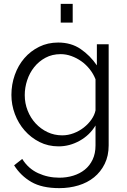

<svg xmlns="http://www.w3.org/2000/svg" viewBox="-20 -750 657 993"><path d="M283 7Q229 7 184.5 -15.5Q140 -38 107.5 -75Q75 -112 57 -160Q39 -208 39 -259Q39 -313 56.5 -362.5Q74 -412 106 -449Q138 -486 182.5 -508Q227 -530 281 -530Q348 -530 397 -496.5Q446 -463 481 -412V-521H542V2Q542 56 521.5 97.5Q501 139 466.5 167Q432 195 385.5 209Q339 223 287 223Q197 223 142 191Q87 159 53 105L95 72Q126 122 177 145.5Q228 169 287 169Q325 169 359 158.5Q393 148 418.5 127.5Q444 107 459 75.5Q474 44 474 2V-101Q444 -51 392 -22Q340 7 283 7ZM302 -50Q332 -50 361 -61Q390 -72 413.5 -90.5Q437 -109 453 -132Q469 -155 474 -179V-340Q463 -368 444 -392Q425 -416 401 -433Q377 -450 349.5 -460Q322 -470 294 -470Q250 -470 215.5 -451.5Q181 -433 157 -403Q133 -373 120.5 -335Q108 -297 108 -258Q108 -216 123 -178Q138 -140 164.5 -111.5Q191 -83 226 -66.5Q261 -50 302 -50ZM294 -633V-730H356V-633Z"/></svg>

Font: Oxford Sans
Style: Regular
Weight: 400
Designer: Matt McInerney, Pablo Impallari, Rodrigo Fuenzalida
Foundry: Matt McInerney, Pablo Impallari, Rodrigo Fuenzalida
Version: Version 3.000g; ttfautohint (v1.5) -l 8 -r 28 -G 28 -x 14 -D